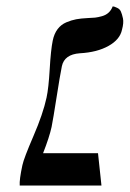

<svg xmlns="http://www.w3.org/2000/svg" viewBox="-20 -574 401 594"><path d="M124 -272Q130.4 -301.3 133.8 -360.4Q137.2 -419.4 143.1 -448.2Q147.5 -469.7 158.2 -483.9Q168.9 -498 185.1 -504.9Q201.2 -511.7 215.8 -514.4Q230.5 -517.1 251 -518.1Q265.1 -518.6 274.2 -519.5Q283.2 -520.5 295.4 -523.9Q307.6 -527.3 315.9 -534.9Q324.2 -542.5 328.6 -554.2Q330.6 -554.2 333.3 -553.5Q335.9 -552.7 343.3 -549.3Q350.6 -545.9 354 -538.3Q357.4 -530.8 360.4 -517.1Q363.3 -503.4 357.4 -481.9Q351.1 -451.7 315.7 -431.9Q280.3 -412.1 227.1 -409.2Q179.2 -405.8 171.4 -369.1Q165.5 -340.3 155 -272.9Q144.5 -205.6 139.6 -181.2Q132.8 -149.9 113.3 -100.1H283.2L293.9 0H41Q39.6 -18.1 49.3 -63Q53.7 -84 83.5 -153.1Q113.3 -222.2 124 -272Z"/></svg>

Font: Linux Biolinum O
Style: Italic
Weight: 400
Italic angle: -12°
Designer: Philipp H. Poll
Foundry: Philipp H. Poll
Version: Version 1.1.3